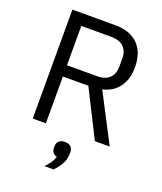

<svg xmlns="http://www.w3.org/2000/svg" viewBox="-168 -805 975 1156"><g transform="rotate(20 320.0 -226.5)"><path d="M177 -300V0H93V-698H371Q432 -698 475.5 -675Q519 -652 542.5 -608Q566 -564 566 -500Q566 -424 530 -374Q494 -324 426 -308L586 0H491L340 -300ZM177 -372H371Q404 -372 427.5 -383.5Q451 -395 463.5 -417.5Q476 -440 476 -472V-524Q476 -556 463.5 -578.5Q451 -601 427.5 -612.5Q404 -624 371 -624H177ZM324 66Q349 66 362 78.5Q375 91 375 113V124Q375 159 357 190.5Q339 222 315 245H257Q277 224 289 207Q301 190 308 167Q291 163 282 151Q273 139 273 123V113Q273 91 286 78.5Q299 66 324 66Z"/></g></svg>

Font: IBM Plex Sans
Style: Regular
Weight: 400
Designer: Mike Abbink, Paul van der Laan, Pieter van Rosmalen
Foundry: Bold Monday
Version: Version 3.201